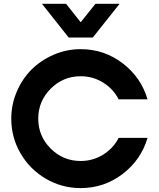

<svg xmlns="http://www.w3.org/2000/svg" viewBox="-20 -960 822 990"><path d="M334 -766.6 196.3 -940.4H320.8L396 -845.2L472.2 -940.4H596.7L458.5 -766.6ZM396 -129.9Q459 -129.9 511.7 -162.6Q564.5 -195.3 591.8 -249H740.7Q707.5 -135.7 612.3 -63Q517.1 9.8 396 9.8Q298.8 9.8 216.6 -38.3Q134.3 -86.4 86.2 -168.7Q38.1 -251 38.1 -348.1Q38.1 -420.9 66.4 -487.3Q94.7 -553.7 142.8 -601.6Q190.9 -649.4 257.1 -678Q323.2 -706.5 396 -706.5Q517.1 -706.5 612.3 -633.8Q707.5 -561 740.7 -447.8H591.8Q564.5 -501.5 511.7 -534.2Q459 -566.9 396 -566.9Q305.7 -566.9 241.5 -502.7Q177.2 -438.5 177.2 -348.1Q177.2 -257.8 241.5 -193.8Q305.7 -129.9 396 -129.9Z"/></svg>

Font: Basically A Sans Serif
Style: Bold
Weight: 700
Designer: Hyung-Suk Kim
Foundry: Mental Design
Version: 1.000